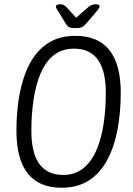

<svg xmlns="http://www.w3.org/2000/svg" viewBox="-20 -874 624 900"><path d="M269 6Q57 6 57 -262Q57 -356 72.5 -436.5Q88 -517 120.5 -577.5Q153 -638 205.5 -672Q258 -706 333 -706Q546 -706 546 -439Q546 -346 530.5 -265Q515 -184 482 -123Q449 -62 396.5 -28Q344 6 269 6ZM276 -54Q331 -54 369.5 -84.5Q408 -115 431.5 -169Q455 -223 465.5 -292.5Q476 -362 476 -439Q476 -646 327 -646Q271 -646 232.5 -615.5Q194 -585 171 -531.5Q148 -478 137.5 -408.5Q127 -339 127 -261Q127 -54 276 -54ZM428 -854Q447 -854 447 -845Q447 -837 429 -816L380 -759Q372 -750 362 -746Q352 -742 333 -742Q314 -742 305.5 -746Q297 -750 291 -759L255 -817Q250 -825 246 -832Q242 -839 242 -843Q242 -854 262 -854Q271 -854 277.5 -851Q284 -848 292 -840L337 -791L393 -840Q409 -854 428 -854Z"/></svg>

Font: Asap Condensed Condensed Light
Style: Italic
Weight: 300
Width: 3
Italic angle: -6°
Designer: Pablo Cosgaya
Foundry: Omnibus-Type
Version: Version 3.001; ttfautohint (v1.8.4.7-5d5b)